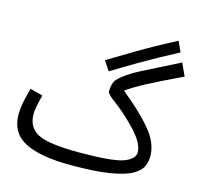

<svg xmlns="http://www.w3.org/2000/svg" viewBox="-118 -946 1124 1092"><g transform="rotate(15 443.5 -400.0)"><path d="M816 -144Q816 -221 753.5 -296.5Q691 -372 574 -467Q622 -500 686 -534Q750 -568 887 -633L853 -707Q725 -642 639.5 -599Q554 -556 514 -513Q493 -490 493 -439Q493 -426 544.5 -388Q596 -350 652 -294Q706 -240 723.5 -206Q741 -172 741 -149Q741 -107 676.5 -84Q612 -61 416 -61L390 21Q537 21 622.5 6.5Q708 -8 749.5 -32Q791 -56 803.5 -85.5Q816 -115 816 -144ZM390 21 436 -11 416 -61Q238 -61 175 -94Q112 -127 112 -205Q112 -230 119.5 -264Q127 -298 133 -320L58 -339Q48 -302 39 -260.5Q30 -219 30 -182Q30 -72 121 -25.5Q212 21 390 21ZM462 -550Q523 -588 611 -639.5Q699 -691 829 -760L801 -821Q672 -754 577.5 -697.5Q483 -641 425 -606Z"/></g></svg>

Font: Noto Sans Arabic UI
Style: Regular
Weight: 400
Designer: Nadine Chahine - Monotype Design Team
Foundry: Monotype Imaging Inc.
Version: Version 1.900